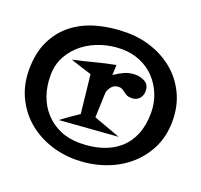

<svg xmlns="http://www.w3.org/2000/svg" viewBox="-112 -792 924 882"><g transform="rotate(20 350.0 -351.5)"><path d="M700.2 -355.5Q700.2 -280.3 670.4 -221.2Q640.6 -162.1 590.8 -121.1Q541 -80.1 476.1 -58.6Q411.1 -37.1 340.8 -37.1Q271.5 -37.1 209.5 -59.6Q147.5 -82 101.1 -123Q54.7 -164.1 27.3 -222.7Q0 -281.2 0 -353.5Q0 -435.5 28.8 -494.6Q57.6 -553.7 106.9 -591.8Q156.2 -629.9 222.7 -647.9Q289.1 -666 364.3 -666Q432.6 -666 493.7 -644Q554.7 -622.1 600.6 -582Q646.5 -542 673.3 -484.4Q700.2 -426.8 700.2 -355.5ZM594.7 -357.4Q594.7 -405.3 577.6 -447.3Q560.5 -489.3 530.8 -520.5Q501 -551.8 459.5 -569.3Q418 -586.9 369.1 -586.9Q319.3 -586.9 271.5 -571.8Q223.6 -556.6 185.5 -527.3Q147.5 -498 124.5 -456.1Q101.6 -414.1 101.6 -361.3Q101.6 -309.6 117.2 -264.6Q132.8 -219.7 163.1 -186.5Q193.4 -153.3 235.8 -134.3Q278.3 -115.2 333 -115.2Q391.6 -115.2 439.9 -130.4Q488.3 -145.5 522.9 -175.8Q557.6 -206.1 576.2 -251.5Q594.7 -296.9 594.7 -357.4ZM537.1 -442.4Q537.1 -419.9 523.4 -405.3Q509.8 -390.6 487.3 -390.6Q471.7 -390.6 462.9 -395Q454.1 -399.4 447.3 -404.8Q440.4 -410.2 433.6 -414.6Q426.8 -418.9 416 -418.9Q395.5 -418.9 383.8 -406.7Q372.1 -394.5 366.2 -377Q366.2 -376 365.2 -357.9Q364.3 -339.8 363.8 -317.9Q363.3 -295.9 362.3 -275.9Q361.3 -255.9 361.3 -251L492.2 -203.1L207 -181.6Q228.5 -197.3 249.5 -212.4Q270.5 -227.5 293 -242.2L272.5 -429.7Q247.1 -437.5 220.7 -445.8Q194.3 -454.1 168.9 -462.9Q218.8 -473.6 268.6 -486.8Q318.4 -500 370.1 -509.8L368.2 -460Q391.6 -476.6 415.5 -487.3Q439.5 -498 467.8 -498Q494.1 -498 515.6 -485.4Q537.1 -472.7 537.1 -442.4Z"/></g></svg>

Font: Fontdiner Swanky
Style: Regular
Weight: 400
Designer: Font Diner, Inc
Foundry: Font Diner, Inc
Version: Version 1.001